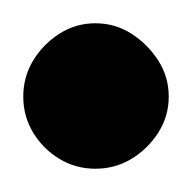

<svg xmlns="http://www.w3.org/2000/svg" viewBox="-32 -1003 165 165"><path d="M-12 -920Q-12 -903 -3.5 -889Q5 -875 19 -866.5Q33 -858 50 -858Q67 -858 81 -866.5Q95 -875 104 -889Q113 -903 113 -920Q113 -937 104 -951Q95 -965 81 -974Q67 -983 50 -983Q33 -983 19 -974Q5 -965 -3.5 -951Q-12 -937 -12 -920Z"/></svg>

Font: Linefont Medium
Style: Regular
Weight: 500
Monospace: yes
Version: Version 3.002;gftools[0.9.33]